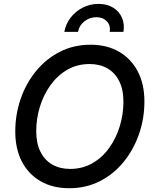

<svg xmlns="http://www.w3.org/2000/svg" viewBox="-20 -971 801 1001"><path d="M340.8 10.3Q255.9 10.3 192.6 -25.6Q129.4 -61.5 94.5 -127.9Q59.6 -194.3 59.6 -286.1Q59.6 -373 87.2 -454.1Q114.7 -535.2 166.7 -599.1Q218.8 -663.1 291 -700.4Q363.3 -737.8 452.1 -737.8Q536.6 -737.8 599.6 -701.9Q662.6 -666 697.8 -599.6Q732.9 -533.2 732.9 -441.4Q732.9 -353.5 705.1 -272.7Q677.2 -191.9 625.5 -127.9Q573.7 -64 501.5 -26.9Q429.2 10.3 340.8 10.3ZM345.2 -90.3Q410.6 -90.3 462.4 -120.4Q514.2 -150.4 550 -200.9Q585.9 -251.5 604.7 -313.7Q623.5 -376 623.5 -439.9Q623.5 -504.4 601.3 -548.3Q579.1 -592.3 539.6 -614.7Q500 -637.2 447.8 -637.2Q382.3 -637.2 330.6 -607.2Q278.8 -577.1 242.7 -526.4Q206.5 -475.6 187.7 -413.6Q168.9 -351.6 168.9 -287.6Q168.9 -223.1 191.2 -179.2Q213.4 -135.3 253.2 -112.8Q293 -90.3 345.2 -90.3ZM493.7 -950.7Q538.1 -950.7 569.8 -931.2Q601.6 -911.6 616 -878.4Q630.4 -845.2 623.5 -804.7H551.8Q557.6 -838.4 537.1 -859.9Q516.6 -881.3 482.4 -881.3Q447.8 -881.3 420.2 -859.9Q392.6 -838.4 386.7 -804.7H315.4Q322.3 -845.2 347.7 -878.4Q373 -911.6 411.1 -931.2Q449.2 -950.7 493.7 -950.7Z"/></svg>

Font: Inter 20pt Medium
Style: Italic
Weight: 500
Italic angle: -9.3988°
Version: Version 4.001;git-66647c0bb